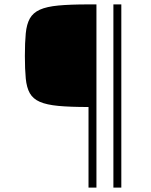

<svg xmlns="http://www.w3.org/2000/svg" viewBox="-20 -708 687 872"><path d="M382 144V-222Q299 -222 245.5 -227Q192 -232 161 -245.5Q130 -259 115.5 -284.5Q101 -310 97 -351.5Q93 -393 93 -454Q93 -515 97 -556.5Q101 -598 115.5 -624Q130 -650 161 -664Q192 -678 245.5 -683Q299 -688 382 -688H418V144ZM495 144V-688H531V144Z"/></svg>

Font: Saira Expanded Thin
Style: Regular
Weight: 250
Width: 7
Designer: Hector Gatti with collaboration of the Omnibus-Type team
Foundry: Omnibus-Type
Version: Version 1.101